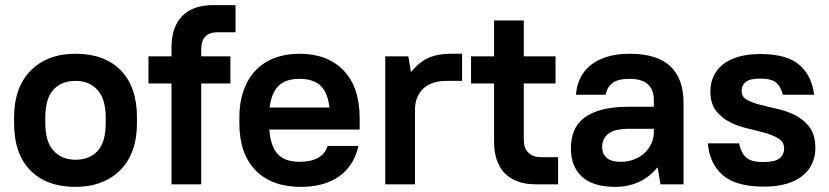

<svg xmlns="http://www.w3.org/2000/svg" viewBox="-20 -720 3240 750"><path d="M275 10Q162 10 98.5 -54.5Q35 -119 35 -239V-261Q35 -320 51.5 -366Q68 -412 99.5 -444Q131 -476 175 -493Q219 -510 275 -510Q388 -510 451.5 -445.5Q515 -381 515 -261V-239Q515 -180 498.5 -134Q482 -88 450.5 -56Q419 -24 374.5 -7Q330 10 275 10ZM275 -96Q330 -96 361.5 -130.5Q393 -165 393 -239V-261Q393 -333 361 -368.5Q329 -404 275 -404Q220 -404 188.5 -369.5Q157 -335 157 -261V-239Q157 -167 189 -131.5Q221 -96 275 -96Z M650 -394H560V-500H650V-535Q650 -615 692 -657.5Q734 -700 812 -700H900V-594H830Q766 -594 766 -527V-500H880V-394H766V0H650Z M1155 10Q1042 10 978.5 -54.5Q915 -119 915 -239V-261Q915 -320 931.5 -366.5Q948 -413 978.5 -445Q1009 -477 1052.5 -493.5Q1096 -510 1150 -510Q1259 -510 1322 -445Q1385 -380 1385 -256V-214H1032Q1037 -148 1065 -118Q1093 -88 1150 -88Q1240 -88 1260 -150H1380Q1363 -72 1304.5 -31Q1246 10 1155 10ZM1150 -412Q1097 -412 1069 -385.5Q1041 -359 1033 -300H1267Q1260 -359 1232 -385.5Q1204 -412 1150 -412Z M1485 -500H1575L1585 -440H1587Q1617 -477 1653 -493.5Q1689 -510 1740 -510H1785V-404H1725Q1665 -404 1633 -373.5Q1601 -343 1601 -290V0H1485Z M2075 0Q2034 0 2006 -10Q1978 -20 1959.5 -36Q1941 -52 1931 -71.5Q1921 -91 1916.5 -109Q1912 -127 1911 -142Q1910 -157 1910 -165V-394H1820V-500H1910V-640H2026V-500H2150V-394H2026V-181Q2026 -173 2027 -160Q2028 -147 2035 -135Q2042 -123 2056 -114.5Q2070 -106 2096 -106H2160V0H2075Z M2385 10Q2296 10 2253 -30Q2210 -70 2210 -141Q2210 -178 2222 -208Q2234 -238 2261 -259Q2288 -280 2331 -291.5Q2374 -303 2435 -303H2534V-330Q2534 -369 2511 -390.5Q2488 -412 2440 -412Q2392 -412 2371 -394.5Q2350 -377 2346 -350H2230Q2232 -384 2246 -413.5Q2260 -443 2286 -464.5Q2312 -486 2350.5 -498Q2389 -510 2440 -510Q2547 -510 2598.5 -461Q2650 -412 2650 -320V0H2560L2549 -65H2547Q2518 -29 2476 -9.5Q2434 10 2385 10ZM2405 -88Q2433 -88 2456.5 -97Q2480 -106 2497 -121.5Q2514 -137 2524 -158.5Q2534 -180 2534 -205V-217H2440Q2380 -217 2356 -197.5Q2332 -178 2332 -145Q2332 -120 2349.5 -104Q2367 -88 2405 -88Z M2965 9Q2855 9 2803.5 -35.5Q2752 -80 2745 -160H2867Q2875 -122 2895 -104.5Q2915 -87 2960 -87Q3007 -87 3025 -101.5Q3043 -116 3043 -140Q3043 -165 3021.5 -178.5Q3000 -192 2968 -201Q2936 -210 2899 -218.5Q2862 -227 2830 -243.5Q2798 -260 2776.5 -288Q2755 -316 2755 -364Q2755 -395 2767 -421.5Q2779 -448 2803 -467.5Q2827 -487 2863.5 -498Q2900 -509 2950 -509Q3054 -509 3103 -466Q3152 -423 3160 -350H3038Q3030 -382 3011.5 -397.5Q2993 -413 2950 -413Q2909 -413 2893 -400Q2877 -387 2877 -365Q2877 -341 2898.5 -329.5Q2920 -318 2952 -310Q2984 -302 3021 -293.5Q3058 -285 3090 -268Q3122 -251 3143.5 -221.5Q3165 -192 3165 -141Q3165 -109 3152.5 -81.5Q3140 -54 3115.5 -34Q3091 -14 3053.5 -2.5Q3016 9 2965 9Z"/></svg>

Font: PT Root UI Bold
Style: Regular
Weight: 700
Designer: Vitaly Kuzmin
Foundry: ParaType Ltd.
Version: Version 2.000G